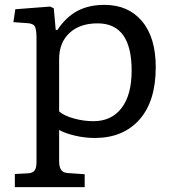

<svg xmlns="http://www.w3.org/2000/svg" viewBox="-20 -553 720 789"><path d="M41 216V162L98 159Q112 158 121 149Q130 140 130 112V-396Q130 -434 122.5 -445.5Q115 -457 90 -458L35 -462L43 -515L186 -526L201 -519L209 -430H216Q251 -483 298 -508Q345 -533 409 -533Q507 -533 563.5 -466Q620 -399 620 -277Q620 -137 553 -61.5Q486 14 369 14Q329 14 288.5 4.5Q248 -5 223 -19V109Q223 132 230.5 144Q238 156 257 158L328 163V216ZM364 -55Q438 -55 479.5 -109Q521 -163 521 -263Q521 -457 381 -457Q308 -457 265.5 -417.5Q223 -378 223 -310V-95Q244 -77 284 -66Q324 -55 364 -55Z"/></svg>

Font: Literata 7pt
Style: Regular
Weight: 400
Designer: Latin by Veronika Burian and Jose Scaglione. Greek by Irene Vlachou. Cyrillic by Vera Evstafieva.
Foundry: TypeTogether
Version: Version 3.002